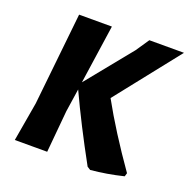

<svg xmlns="http://www.w3.org/2000/svg" viewBox="-119 -760 874 886"><g transform="rotate(20 318.5 -317.0)"><path d="M283 -645 241 -356 423 -580 467 -645H637L390 -333Q466 -195 580 -33L575 -16Q493 4 415 11L399 1Q304 -172 236 -319L219 -206L200 0H41L74 -191L122 -645Z"/></g></svg>

Font: Alegreya Sans SC ExtraBold
Style: Italic
Weight: 800
Italic angle: -7°
Designer: Juan Pablo del Peral
Foundry: Huerta Tipografica
Version: Version 2.007